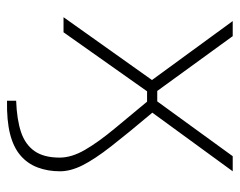

<svg xmlns="http://www.w3.org/2000/svg" viewBox="-88 -434 683 547"><g transform="rotate(90 253.5 -160.5)"><path d="M267 161V135Q321 133 356.5 121Q392 109 410.5 82.5Q429 56 429 11Q429 -23 407 -61Q385 -99 346 -146Q307 -193 258 -252L425 -482H468L301 -253Q360 -183 397 -135.5Q434 -88 451 -54Q468 -20 468 10Q468 45 457 74Q446 103 422.5 123Q399 143 361 152.5Q323 162 267 161ZM29 0 208 -252 40 -482H83L250 -252L72 0ZM227 -238V-267H286V-238Z"/></g></svg>

Font: Exo 2 ExtraLight
Style: Regular
Weight: 250
Designer: Natanael Gama
Foundry: Natanael Gama
Version: Version 2.010